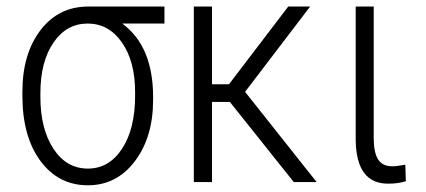

<svg xmlns="http://www.w3.org/2000/svg" viewBox="-20 -548 1281 578"><path d="M101.6 -255.9Q101.6 -160.6 140.6 -100.6Q179.7 -40.5 244.6 -40.5Q308.6 -40.5 347.7 -100.6Q386.7 -160.6 386.7 -259.3V-271.5Q386.7 -362.8 347.2 -419.9Q307.6 -477.1 243.7 -477.1Q180.2 -477.1 140.9 -419.7Q101.6 -362.3 101.6 -267.1ZM475.1 -477.1H348.1Q440.9 -408.7 440.9 -255.9V-246.6Q440.9 -135.3 386 -62.7Q331.1 9.8 244.6 9.8Q155.8 9.8 101.6 -63.7Q47.4 -137.2 47.4 -259.8V-271.5Q47.4 -385.7 101.8 -457Q156.2 -528.3 245.6 -528.3H475.1Z M671.9 -241.2H618.2V0H563.5V-528.3H618.2V-294.4H669.4L847.7 -528.3H913.6L717.8 -271.5L933.1 0H864.3Z M1105 -528.3V-132.8Q1105 -89.8 1117.9 -68.6Q1130.9 -47.4 1161.1 -47.4Q1174.3 -47.4 1200.2 -52.2L1201.7 -2.4Q1179.7 4.9 1147.9 4.9Q1053.7 4.9 1050.8 -123.5V-528.3Z"/></svg>

Font: MAUL Condensed Light
Style: Light
Weight: 300
Designer: MAUL
Version: Version 2.137; 2017; ttfautohint (v1.8.3)